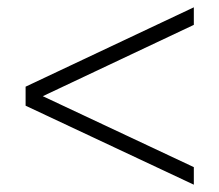

<svg xmlns="http://www.w3.org/2000/svg" viewBox="-20 -614 600 525"><path d="M510 -109V-157L97 -351L510 -546V-594L50 -377V-325Z"/></svg>

Font: MuseoModerno ExtraLight
Style: Regular
Weight: 200
Designer: Pablo Cosgaya, Héctor Gatti, Marcela Romero, and the Authors of The MuseoModerno Project.
Foundry: Omnibus-Type Team
Version: Version 1.001